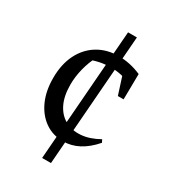

<svg xmlns="http://www.w3.org/2000/svg" viewBox="-184 -725 862 959"><g transform="rotate(30 247.5 -246.0)"><path d="M262 133H211L269 -625H320ZM259 9Q200 9 155 -22.5Q110 -54 84.5 -110Q59 -166 59 -241Q59 -320 88 -378Q117 -436 169 -467.5Q221 -499 289 -499Q322 -499 354.5 -492Q387 -485 419 -471L405 -402Q348 -431 282 -430.5Q216 -430 157 -404L196 -437Q174 -396 162 -348.5Q150 -301 150 -255Q150 -190 171.5 -146Q193 -102 231.5 -81Q270 -60 319.5 -63.5Q369 -67 424 -98L432 -82Q392 -36 349 -13.5Q306 9 259 9ZM384 -324 337 -471H419L417 -324Z"/></g></svg>

Font: Piazzolla Thin Medium
Style: Regular
Weight: 500
Version: Version 2.005